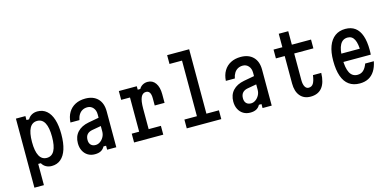

<svg xmlns="http://www.w3.org/2000/svg" viewBox="-89 -1398 4377 2148"><g transform="rotate(-15 2100.0 -324.0)"><path d="M92 200V-600H202V-554H232Q249 -584 278 -600Q307 -616 344 -616Q406 -616 449.5 -579Q493 -542 515.5 -471.5Q538 -401 538 -300Q538 -199 515.5 -128.5Q493 -58 449.5 -21Q406 16 344 16Q307 16 278 0Q249 -16 232 -46H202V200ZM314 -86Q372 -86 401 -140Q430 -194 430 -300Q430 -406 401 -460Q372 -514 314 -514Q256 -514 227 -460Q198 -406 198 -300Q198 -194 227 -140Q256 -86 314 -86Z M998 -372V-276L885 -256Q845 -249 824.5 -225.5Q804 -202 804 -162Q804 -125 823.5 -104.5Q843 -84 878 -84Q906 -84 931 -101.5Q956 -119 972 -148Q988 -177 988 -212V-410Q988 -457 962 -486.5Q936 -516 896 -516Q864 -516 839 -502.5Q814 -489 797.5 -463Q781 -437 774 -400H670Q674 -467 703 -515.5Q732 -564 782 -590Q832 -616 898 -616Q990 -616 1042 -563.5Q1094 -511 1094 -416V0H988V-46H958Q942 -16 914.5 -1Q887 14 844 14Q798 14 763.5 -7Q729 -28 709.5 -66Q690 -104 690 -154Q690 -232 736 -282Q782 -332 867 -348Z M1284 -600H1492V-560H1522Q1536 -586 1562 -601Q1588 -616 1621 -616Q1678 -616 1711 -569Q1744 -522 1744 -440V-340H1630V-424Q1630 -512 1574 -512Q1534 -512 1515 -470Q1496 -428 1496 -340V-102H1638V0H1300V-102H1386V-498H1284Z M1910 -848H2165V-102H2310V0H1910V-102H2055V-746H1910Z M2798 -372V-276L2685 -256Q2645 -249 2624.5 -225.5Q2604 -202 2604 -162Q2604 -125 2623.5 -104.5Q2643 -84 2678 -84Q2706 -84 2731 -101.5Q2756 -119 2772 -148Q2788 -177 2788 -212V-410Q2788 -457 2762 -486.5Q2736 -516 2696 -516Q2664 -516 2639 -502.5Q2614 -489 2597.5 -463Q2581 -437 2574 -400H2470Q2474 -467 2503 -515.5Q2532 -564 2582 -590Q2632 -616 2698 -616Q2790 -616 2842 -563.5Q2894 -511 2894 -416V0H2788V-46H2758Q2742 -16 2714.5 -1Q2687 14 2644 14Q2598 14 2563.5 -7Q2529 -28 2509.5 -66Q2490 -104 2490 -154Q2490 -232 2536 -282Q2582 -332 2667 -348Z M3288 -756V-600H3510V-498H3288V-190Q3288 -141 3303.5 -113.5Q3319 -86 3346 -86Q3382 -86 3400.5 -115.5Q3419 -145 3428 -210H3524Q3521 -98 3475 -41Q3429 16 3342 16Q3265 16 3221.5 -36Q3178 -88 3178 -180V-498H3076V-600H3178V-756Z M3766 -360H4050L4012 -317Q4012 -418 3987 -467Q3962 -516 3910 -516Q3852 -516 3823 -462.5Q3794 -409 3794 -305Q3794 -193 3823 -138.5Q3852 -84 3912 -84Q3952 -84 3979.5 -108.5Q4007 -133 4026 -184H4126Q4113 -118 4084.5 -73.5Q4056 -29 4013 -6.5Q3970 16 3912 16Q3838 16 3788 -20Q3738 -56 3713 -127.5Q3688 -199 3688 -305Q3688 -405 3714 -474Q3740 -543 3789.5 -579.5Q3839 -616 3910 -616Q3978 -616 4023 -582.5Q4068 -549 4091 -482.5Q4114 -416 4114 -317Q4114 -304 4113.5 -289.5Q4113 -275 4112 -264H3766Z"/></g></svg>

Font: Martian Mono Condensed
Style: Regular
Weight: 400
Width: 3
Designer: Roman Shamin
Foundry: Evil Martians
Version: Version 1.000